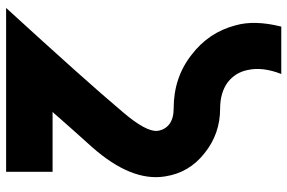

<svg xmlns="http://www.w3.org/2000/svg" viewBox="-176 -564 940 628"><g transform="rotate(-90 294.0 -250.0)"><path d="M46 -700V-548H242Q242 -548 241 -547Q240 -546 235 -540.5Q230 -535 217.5 -520.5Q205 -506 183 -481.5Q161 -457 127 -419Q13 -290 31 -180Q43 -101 107 -51Q170 0 253 0Q305 0 339 25Q371 50 379 90Q390 139 366 200H521Q532 156 533 118.5Q534 81 525 50Q502 -38 428 -94Q354 -152 253 -152Q221 -152 202 -166Q183 -181 180 -205Q176 -242 242 -319Q295 -382 380 -477Q465 -572 582 -700Z"/></g></svg>

Font: Unageo
Style: ExtraBold
Weight: 800
Designer: Richard Sepsi
Foundry: Richard Sepsi
Version: Version 2.000